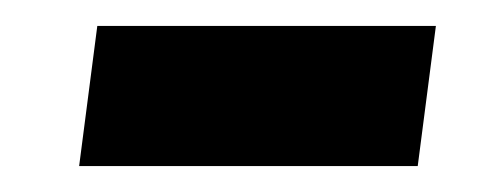

<svg xmlns="http://www.w3.org/2000/svg" viewBox="-20 -387 383 148"><path d="M55 -367H316L302 -259H41Z"/></svg>

Font: Fira Sans Compressed SemiBold
Style: Italic
Weight: 600
Width: 1
Italic angle: -8°
Designer: bBox Type GmbH & Carrois Corporate GbR & Edenspiekermann AG
Foundry: bBox Type GmbH & Carrois Corporate GbR & Edenspiekermann AG
Version: Version 4.301